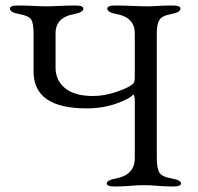

<svg xmlns="http://www.w3.org/2000/svg" viewBox="-20 -673 720 698"><path d="M102 -413V-552Q102 -589 93 -602.5Q84 -616 49 -622Q16 -628 16 -642Q16 -653 45 -653Q74 -653 102 -651.5Q130 -650 148 -650Q167 -650 196 -651.5Q225 -653 254 -653Q283 -653 283 -642Q283 -628 250 -622Q182 -610 182 -552V-426Q182 -381 216.5 -352.5Q251 -324 318 -324Q359 -324 402 -338.5Q445 -353 461 -366Q470 -372 470 -390V-552Q470 -610 403 -622Q370 -628 370 -642Q370 -653 399 -653Q427 -653 460.5 -651.5Q494 -650 516 -650Q532 -650 555 -651.5Q578 -653 607 -653Q636 -653 636 -642Q636 -628 603 -622Q569 -616 559.5 -600.5Q550 -585 550 -552V-100Q550 -61 559.5 -45.5Q569 -30 605 -24Q638 -18 638 -6Q638 5 609 5Q580 5 551.5 2.5Q523 0 504 0Q484 0 455 2.5Q426 5 397 5Q368 5 368 -6Q368 -18 401 -24Q470 -37 470 -98V-313Q468 -330 464 -329Q452 -314 403 -296.5Q354 -279 294 -279Q102 -279 102 -413Z"/></svg>

Font: EB Garamond 08
Style: Regular
Weight: 400
Version: Version 0.016 ; ttfautohint (v1.5)